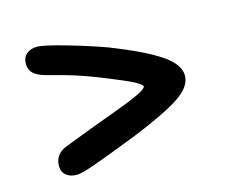

<svg xmlns="http://www.w3.org/2000/svg" viewBox="-68 -603 690 590"><g transform="rotate(-15 276.5 -308.0)"><path d="M63 -142Q63 -179 99 -194Q181 -226 277 -261Q378 -298 378 -311Q378 -318 353.5 -330.5Q329 -343 274 -365Q203 -394 151 -408Q99 -422 95 -423Q70 -430 58 -441.5Q46 -453 46 -472Q46 -492 59 -503Q72 -514 92 -514Q114 -514 186.5 -493Q259 -472 307 -454Q409 -414 459 -380.5Q509 -347 509 -311Q509 -276 463.5 -245.5Q418 -215 315 -173Q218 -135 171.5 -118.5Q125 -102 110 -102Q89 -102 76 -112.5Q63 -123 63 -142Z"/></g></svg>

Font: Mali SemiBold
Style: Regular
Weight: 600
Designer: Kitiyaporn Chalermlarp | Katatrad Aksorn Co.,Ltd.
Foundry: Cadson Demak Co.,Ltd.
Version: Version 1.000; ttfautohint (v1.6)